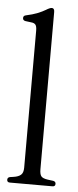

<svg xmlns="http://www.w3.org/2000/svg" viewBox="-53 -770 327 800"><g transform="rotate(5 110.0 -370.0)"><path d="M20 0Q8 0 8 -11Q8 -21 19 -23L33 -25Q54 -28 64 -37Q74 -46 74 -67V-640Q74 -658 68.5 -665Q63 -672 49 -673L26 -676Q15 -678 15 -688Q15 -698 26 -700Q54 -706 74 -714Q94 -722 107 -730Q123 -740 131 -740Q142 -740 142 -724V-67Q142 -46 148.5 -37.5Q155 -29 176 -26L199 -23Q210 -21 210 -11Q210 0 198 0Z"/></g></svg>

Font: Instrument Serif
Style: Regular
Weight: 400
Designer: Rodrigo Fuenzalida
Foundry: fragTYPE
Version: Version 1.000; ttfautohint (v1.8.4.7-5d5b);gftools[0.9.27]